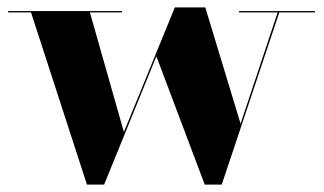

<svg xmlns="http://www.w3.org/2000/svg" viewBox="-20 -490 878 520"><path d="M315.5 -132.5 453.5 -470H536L631.5 -155L732 -456.5H627.5V-460H833V-456.5H736.5L580.5 10H534.5L403.5 -337.5L262 10H215.5L64 -456.5H2V-460H310.5V-456.5H223.5Z"/></svg>

Font: Bodoni* 48
Style: Bold
Weight: 700
Version: Version 2.2